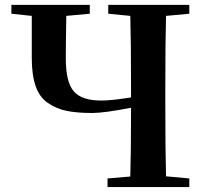

<svg xmlns="http://www.w3.org/2000/svg" viewBox="-20 -762 835 782"><path d="M751 -706.1 656.2 -697.3Q653.3 -597.7 653.3 -394.5V-345.7Q653.3 -143.6 656.2 -43.9L751 -35.2V0H418V-35.2L510.7 -43Q513.7 -135.7 513.7 -323.2Q404.3 -301.8 356.4 -301.8Q293 -301.8 251 -310.5Q209 -319.3 174.8 -342.8Q140.6 -366.2 125 -411.6Q109.4 -457 109.4 -526.4V-697.3L26.4 -706.1V-742.2H345.7V-706.1L250 -697.3Q248 -578.1 248 -524.4Q248 -426.8 280.8 -389.6Q313.5 -352.5 391.6 -352.5Q434.6 -352.5 513.7 -365.2V-394.5Q513.7 -597.7 510.7 -697.3L420.9 -706.1V-742.2H751Z"/></svg>

Font: GenYoMin TW TTF Bold
Style: Regular
Weight: 700
Version: Version 1.300